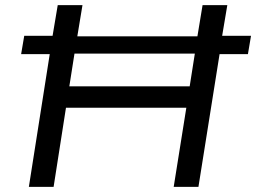

<svg xmlns="http://www.w3.org/2000/svg" viewBox="-20 -725 994 745"><path d="M92 0 173 -515H62L74 -586H184L204 -705H300L280 -584H746L766 -705H862L842 -586H954L942 -515H832L750 0H654L703 -307H236L188 0ZM249 -390H716L736 -517H269Z"/></svg>

Font: Nunito Sans 7pt SemiExpanded
Style: Italic
Weight: 400
Width: 6
Italic angle: -9°
Designer: Vernon Adams
Foundry: Vernon Adams
Version: Version 3.101;gftools[0.9.27]